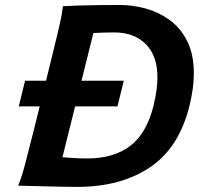

<svg xmlns="http://www.w3.org/2000/svg" viewBox="-20 -730 782 755"><path d="M78.6 -412.6H466.8L441.9 -311.5H53.7ZM113.3 -219.7 182.6 -500Q199.2 -566.4 212.2 -622.6Q225.1 -678.7 227.1 -705.6Q249 -707 289.1 -708.3Q329.1 -709.5 373.5 -710Q418 -710.4 452.6 -710.4Q500.5 -710.4 551 -697Q601.6 -683.6 645 -652.8Q688.5 -622.1 715.3 -570.1Q742.2 -518.1 742.2 -440.4Q742.2 -384.3 725.6 -316.4Q685.5 -150.4 570.8 -72.8Q456.1 4.9 283.7 4.9Q258.8 4.9 220.2 4.2Q181.6 3.4 142.8 2.4Q104 1.5 77.6 0.7Q51.3 0 51.3 0Q64 -28.8 79.6 -87.9Q95.2 -147 113.3 -219.7ZM347.2 -600.1 225.6 -111.8Q239.7 -110.4 267.1 -108.6Q294.4 -106.9 323.2 -106.9Q426.8 -106.9 491.9 -156.2Q557.1 -205.6 584 -315.9Q591.3 -346.7 595.2 -374Q599.1 -401.4 599.1 -425.3Q599.1 -510.7 553.2 -556.6Q507.3 -602.5 429.2 -602.5Q409.2 -602.5 386 -601.8Q362.8 -601.1 347.2 -600.1Z"/></svg>

Font: Andika
Style: Bold Italic
Weight: 700
Italic angle: -14°
Designer: Victor Gaultney, Annie Olsen, Julie Remington, Don Collingsworth, Eric Hays, Becca Hirsbrunner
Foundry: SIL International
Version: Version 6.101